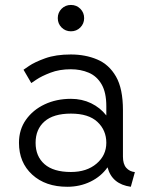

<svg xmlns="http://www.w3.org/2000/svg" viewBox="-20 -732 597 761"><path d="M246.6 8.3Q160.2 8.3 107.7 -39.8Q55.2 -87.9 55.2 -166Q55.2 -218.3 82.8 -257.3Q110.4 -296.4 157 -318.4Q203.6 -340.3 261.2 -340.3Q304.7 -340.3 341.1 -322.8Q377.4 -305.2 401.4 -274.4V-311Q401.4 -365.7 382.6 -397.9Q363.8 -430.2 331.8 -443.8Q299.8 -457.5 260.7 -457.5Q215.3 -457.5 179.9 -443.8Q144.5 -430.2 124.3 -416.5Q104 -402.8 104 -402.8L73.2 -455.6Q73.2 -455.6 95.2 -470.7Q117.2 -485.8 159.2 -501Q201.2 -516.1 260.7 -516.1Q318.4 -516.1 365.2 -496.3Q412.1 -476.6 439.7 -428.7Q467.3 -380.9 467.3 -295.4V-111.3Q467.3 -82 480.2 -67.1Q493.2 -52.2 514.6 -49.8L498.5 8.3Q423.8 -2 406.2 -68.8Q380.9 -32.7 338.9 -12.2Q296.9 8.3 246.6 8.3ZM401.4 -166Q401.4 -215.8 366.2 -248.8Q331.1 -281.7 261.2 -281.7Q191.9 -281.7 156.5 -250.7Q121.1 -219.7 121.1 -166Q121.1 -112.3 156.5 -81.3Q191.9 -50.3 261.2 -50.3Q323.7 -50.3 362.5 -83.3Q401.4 -116.2 401.4 -166ZM209 -660.2Q209 -682.1 224.1 -697.3Q239.3 -712.4 261.2 -712.4Q283.2 -712.4 298.3 -697.3Q313.5 -682.1 313.5 -660.2Q313.5 -638.2 298.3 -623Q283.2 -607.9 261.2 -607.9Q239.3 -607.9 224.1 -623Q209 -638.2 209 -660.2Z"/></svg>

Font: Giphurs Light
Style: Regular
Weight: 300
Version: Version 0.920; ttfautohint (v1.8.4.7-5d5b)